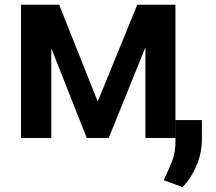

<svg xmlns="http://www.w3.org/2000/svg" viewBox="-20 -565 886 786"><path d="M380 -149.5 541.9 -545.5H698.2V0H575.3V-371.4L425.1 0H335.2L190 -367.5V0H66.1V-545.5H222.3ZM806.5 -73.5V5Q806.5 59.7 785.2 111.2Q763.8 162.6 727.3 201L650.2 172.6Q667.6 135.7 683.1 98.5Q698.5 61.4 698.5 11.7V-73.5Z"/></svg>

Font: Inter Zeller Semi Bold
Style: Regular
Weight: 600
Designer: Rasmus Andersson; Joe Bland
Foundry: zeller
Version: Version 3.015;git-dec3a8cb1